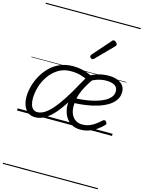

<svg xmlns="http://www.w3.org/2000/svg" viewBox="-205 -1124 1299 1738"><g transform="rotate(15 445.0 -255.0)"><path d="M50 -142Q50 -189 64 -241.5Q78 -294 105 -343Q132 -392 172 -432Q212 -472 266 -495.5Q320 -519 386 -519Q424 -519 457.5 -513Q491 -507 525.5 -494.5Q560 -482 602 -461Q553 -398 518.5 -324.5Q484 -251 484 -173Q484 -126 499.5 -94Q515 -62 541.5 -46Q568 -30 601 -30Q639 -30 670.5 -43Q702 -56 727.5 -75.5Q753 -95 772 -113Q781 -121 789 -120Q797 -119 803 -112Q810 -105 812 -96.5Q814 -88 805 -79Q782 -55 750 -32Q718 -9 679.5 5Q641 19 597 19Q543 19 505 -6.5Q467 -32 447.5 -75.5Q428 -119 428 -173Q428 -227 446 -280.5Q464 -334 490 -382Q516 -430 539 -465L543 -431Q510 -448 470.5 -459Q431 -470 380 -470Q313 -470 262.5 -438.5Q212 -407 177.5 -357.5Q143 -308 126.5 -251Q110 -194 110 -143Q110 -112 117 -87Q124 -62 140 -47.5Q156 -33 181 -33Q210 -33 242.5 -51.5Q275 -70 312.5 -111.5Q350 -153 395 -221Q440 -289 493 -388L531 -375Q473 -260 424 -184Q375 -108 332 -64Q289 -20 250 -1.5Q211 17 173 17Q114 17 82 -27.5Q50 -72 50 -142ZM876 -407Q876 -363 852.5 -329.5Q829 -296 788.5 -272Q748 -248 695.5 -232Q643 -216 584.5 -208Q526 -200 466 -198L478 -243Q529 -245 578.5 -252Q628 -259 671.5 -271.5Q715 -284 748 -302Q781 -320 800 -344Q819 -368 819 -398Q819 -436 790 -453Q761 -470 715 -470Q674 -470 636.5 -459Q599 -448 560 -424L547 -474Q588 -495 629.5 -507Q671 -519 725 -519Q792 -519 834 -489.5Q876 -460 876 -407ZM535 -625Q530 -625 521.5 -632Q513 -639 513 -646Q513 -650 514.5 -654Q516 -658 520 -663L664 -827Q669 -835 674 -837.5Q679 -840 684 -840Q691 -840 698.5 -835Q706 -830 711.5 -822.5Q717 -815 717 -808Q717 -803 715 -799.5Q713 -796 709 -792L554 -634Q544 -625 535 -625ZM0 490H890V500H0ZM0 -20H890V0H0ZM0 -505H890V-500H0ZM0 -1010H890V-1000H0Z"/></g></svg>

Font: Playwrite BE VLG Guides
Style: Regular
Weight: 400
Designer: Veronika Burian, José Scaglione
Foundry: TypeTogether
Version: Version 1.003